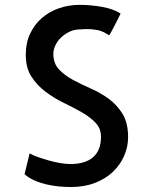

<svg xmlns="http://www.w3.org/2000/svg" viewBox="-20 -751 569 775"><path d="M497.1 -197.3Q497.1 -158.2 481 -121.6Q464.8 -85 435.5 -57.1Q406.2 -29.3 363.3 -12.7Q320.3 3.9 265.6 3.9Q242.2 3.9 217.3 1.5Q192.4 -1 167 -6.8Q141.6 -12.7 118.7 -22.9Q95.7 -33.2 79.1 -47.9L99.6 -131.8Q113.3 -124 134.3 -116.7Q155.3 -109.4 177.7 -103Q200.2 -96.7 222.7 -92.8Q245.1 -88.9 264.6 -88.9Q324.2 -88.9 356 -116.7Q387.7 -144.5 387.7 -199.2Q387.7 -232.4 365.2 -255.9Q342.8 -279.3 309.1 -298.3Q275.4 -317.4 236.3 -336.4Q197.3 -355.5 163.1 -381.3Q128.9 -407.2 106.4 -442.4Q84 -477.5 84 -530.3Q84 -578.1 101.6 -615.2Q119.1 -652.3 148.9 -678.2Q178.7 -704.1 218.3 -717.8Q257.8 -731.4 301.8 -731.4Q346.7 -731.4 392.6 -723.1Q438.5 -714.8 466.8 -696.3Q460.9 -683.6 453.1 -668.5Q445.3 -653.3 438.5 -640.1Q431.6 -627 426.8 -618.2Q421.9 -609.4 420.9 -608.4Q415 -611.3 407.7 -616.2Q400.4 -621.1 386.7 -626Q373 -630.9 350.6 -632.8Q328.1 -634.8 293 -631.8Q273.4 -629.9 255.9 -620.6Q238.3 -611.3 224.6 -597.7Q210.9 -584 203.1 -566.9Q195.3 -549.8 195.3 -534.2Q195.3 -495.1 217.8 -471.2Q240.2 -447.3 273.4 -429.2Q306.6 -411.1 345.7 -394Q384.8 -377 418.5 -352.5Q452.1 -328.1 474.6 -291.5Q497.1 -254.9 497.1 -197.3Z"/></svg>

Font: Allerta
Style: Regular
Weight: 400
Designer: Matt McInerney
Foundry: Matt McInerney
Version: Version 1.0